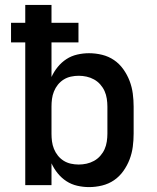

<svg xmlns="http://www.w3.org/2000/svg" viewBox="-20 -755 640 783"><path d="M343 8Q319 8 295 2.5Q271 -3 251 -16Q231 -29 215.5 -48Q200 -67 190 -89V0H83V-582H25V-662H83V-735H190V-662H300V-582H190V-441Q200 -463 215.5 -482Q231 -501 251 -514Q271 -527 295 -532.5Q319 -538 343 -538Q370 -538 396.5 -531.5Q423 -525 445 -510Q467 -495 483 -472.5Q499 -450 508.5 -425Q518 -400 521.5 -373.5Q525 -347 525 -320V-210Q525 -183 521.5 -156.5Q518 -130 508.5 -105Q499 -80 483 -57.5Q467 -35 445 -20Q423 -5 396.5 1.5Q370 8 343 8ZM301 -84Q317 -84 333 -87.5Q349 -91 363.5 -99Q378 -107 389 -119.5Q400 -132 406.5 -146.5Q413 -161 415.5 -177.5Q418 -194 418 -210V-320Q418 -336 415.5 -352.5Q413 -369 406.5 -383.5Q400 -398 389 -410.5Q378 -423 363.5 -431Q349 -439 333 -442.5Q317 -446 301 -446Q285 -446 269 -442.5Q253 -439 239.5 -430.5Q226 -422 216 -409.5Q206 -397 200 -382Q194 -367 192 -351.5Q190 -336 190 -320V-210Q190 -194 192 -178.5Q194 -163 200 -148Q206 -133 216 -120.5Q226 -108 239.5 -99.5Q253 -91 269 -87.5Q285 -84 301 -84Z"/></svg>

Font: Iosevka Curly SmBdEx
Style: Regular
Weight: 600
Width: 7
Monospace: yes
Designer: Belleve Invis
Foundry: Belleve Invis
Version: Version 11.1.0; ttfautohint (v1.8.3)